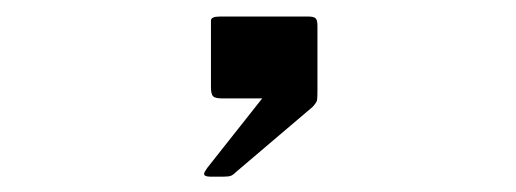

<svg xmlns="http://www.w3.org/2000/svg" viewBox="-20 -706 640 238"><path d="M233 -490.5Q233 -492.5 237 -498L305 -584H255.5Q246.5 -584 244 -586.8Q241.5 -589.5 241.5 -598V-680.5Q241.5 -685.5 252.5 -685.5H362.5Q368.5 -685.5 371 -683.5Q373.5 -681.5 373.5 -674V-594Q373.5 -584.5 373 -581.8Q372.5 -579 367.5 -573.5L274 -494Q269.5 -489.5 266.5 -488.2Q263.5 -487 257 -487H241Q233 -487 233 -490.5Z"/></svg>

Font: JuliaMono SemiBold
Style: Italic
Weight: 600
Italic angle: -9°
Monospace: yes
Designer: cormullion
Foundry: corm
Version: Version 0.056; ttfautohint (v1.8.4)